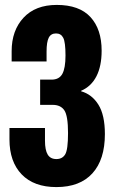

<svg xmlns="http://www.w3.org/2000/svg" viewBox="-20 -742 469 773"><path d="M18.1 -180.7Q18.1 -90.8 67.4 -39.8Q116.7 11.2 207 11.2Q301.8 11.2 352.1 -44.2Q402.3 -99.6 402.3 -202.1Q402.3 -278.8 376.2 -320.6Q350.1 -362.3 306.6 -374.5V-376.5Q347.2 -394 368.2 -434.8Q389.2 -475.6 389.2 -538.1Q389.2 -624.5 344.2 -673.3Q299.3 -722.2 208.5 -722.2Q122.6 -722.2 74.7 -670.7Q26.9 -619.1 26.9 -536.1V-494.6H167.5V-534.7Q167.5 -573.2 176.3 -590.3Q185.1 -607.4 205.6 -607.4Q225.6 -607.4 234.6 -589.8Q243.7 -572.3 243.7 -518.6Q243.7 -467.8 231 -444.6Q218.3 -421.4 187.5 -421.4H141.6V-319.8H192.4Q224.1 -319.8 239 -297.9Q253.9 -275.9 253.9 -206.1Q253.9 -139.2 242.4 -120.4Q231 -101.6 207 -101.6Q183.1 -101.6 172.1 -119.6Q161.1 -137.7 161.1 -175.3V-226.6H18.1Z"/></svg>

Font: Roboto Flex
Style: wght 700 wdth 25 opsz 34 GRAD 0.00 slnt 0.00 XTRA 468 XOPQ 96 YOPQ 79 YTLC 514 YTUC 712 YTAS 750 YTDE -203.00 YTFI 738
Weight: 700
Width: 1
Designer: Berlow after Robertson
Foundry: Google
Version: Version 3.100